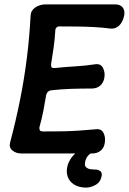

<svg xmlns="http://www.w3.org/2000/svg" viewBox="-20 -692 585 872"><path d="M544 -621Q541 -606 533 -591.5Q525 -577 512 -569Q499 -561 484 -562Q446 -567 408 -569Q370 -571 330.5 -571.5Q291 -572 251 -572Q241 -572 236 -566.5Q231 -561 231 -551Q229 -514 223.5 -475.5Q218 -437 212 -401Q211 -390 215 -386Q219 -382 229 -383Q276 -388 320.5 -390.5Q365 -393 412 -400Q437 -404 447.5 -384Q458 -364 454 -339Q450 -316 435 -303Q420 -290 397 -290Q349 -290 303.5 -288.5Q258 -287 213 -282Q204 -281 198.5 -276Q193 -271 190 -262Q184 -225 177 -189Q170 -153 159 -114Q158 -104 161.5 -99.5Q165 -95 175 -95Q217 -95 256 -95.5Q295 -96 334.5 -98.5Q374 -101 416 -105Q440 -108 450 -88.5Q460 -69 456 -44Q453 -21 437.5 -8Q422 5 399 5H77Q53 5 36.5 -8.5Q20 -22 26 -45Q52 -143 71 -238Q90 -333 102 -428.5Q114 -524 119 -622Q120 -638 130 -649Q140 -660 155.5 -666Q171 -672 186 -672H503Q526 -672 537 -658.5Q548 -645 544 -621ZM371 160Q339 160 316.5 146Q294 132 286.5 107.5Q279 83 289 53Q297 32 311.5 15.5Q326 -1 348 -13Q370 -25 398 -32L422 -10Q422 -10 409 -5Q396 0 382.5 12.5Q369 25 366 48Q364 62 372 68.5Q380 75 391.5 76.5Q403 78 413 78Q425 78 434.5 84.5Q444 91 442 106Q437 135 414.5 147.5Q392 160 371 160Z"/></svg>

Font: Winky Sans Medium
Style: Italic
Weight: 500
Italic angle: -8.97852°
Designer: Simon Atzbach
Foundry: typofactur
Version: Version 1.205